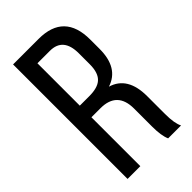

<svg xmlns="http://www.w3.org/2000/svg" viewBox="-218 -765 830 830"><g transform="rotate(-45 197.0 -350.0)"><path d="M196 -700Q352 -700 352 -540V-483Q352 -367 265 -339Q353 -313 353 -193V-84Q353 -26 367 0H288Q275 -29 275 -85V-195Q275 -299 173 -299H118V0H40V-700ZM176 -370Q226 -370 249 -390Q275 -412 275 -466V-533Q275 -629 194 -629H118V-370Z"/></g></svg>

Font: Adderley Regular
Style: Regular
Weight: 400
Designer: gorohovskiy
Version: Version 1.003 November 13, 2017